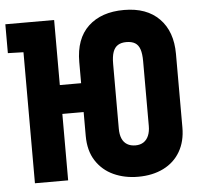

<svg xmlns="http://www.w3.org/2000/svg" viewBox="-71 -771 867 835"><g transform="rotate(-5 362.5 -353.0)"><path d="M337 -416H119V-290H337ZM287 -508V-186Q287 -121 315.5 -77Q344 -33 392 -11Q440 11 499 11Q562 11 609.5 -12.5Q657 -36 683 -80.5Q709 -125 709 -186V-507Q709 -605 654 -661Q599 -717 500 -717Q401 -717 344 -663.5Q287 -610 287 -508ZM433 -205V-487Q433 -520 440 -539.5Q447 -559 461.5 -568Q476 -577 498 -577Q522 -577 536.5 -568Q551 -559 557.5 -539.5Q564 -520 564 -488V-205Q564 -181 556.5 -163Q549 -145 534.5 -135.5Q520 -126 499 -126Q478 -126 463 -135Q448 -144 440.5 -161.5Q433 -179 433 -205ZM-19 -574 49 -572V0H194V-700H-19Z"/></g></svg>

Font: Advent Pro ExtraBold
Style: Regular
Weight: 800
Designer: VivaRado, Andreas Kalpakidis
Foundry: VivaRado, Andreas Kalpakidis
Version: Version 3.000